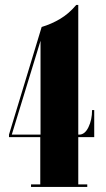

<svg xmlns="http://www.w3.org/2000/svg" viewBox="-20 -738 417 758"><path d="M102.5 0V-10H139V-196.5H15.5V-206.5L144.5 -631.5Q183 -643 217.5 -663.5Q252 -684 281 -718.5H289V-206.5H292.5Q315 -206.5 329.2 -235.8Q343.5 -265 343.5 -303.5H352V-196.5H289V-10H324.5V0ZM140 -206.5V-577L26.5 -206.5Z"/></svg>

Font: Imbue 100pt Black
Style: Regular
Weight: 900
Designer: Tyler Finck
Foundry: Etcetera Type Company
Version: Version 1.102; ttfautohint (v1.8.3)